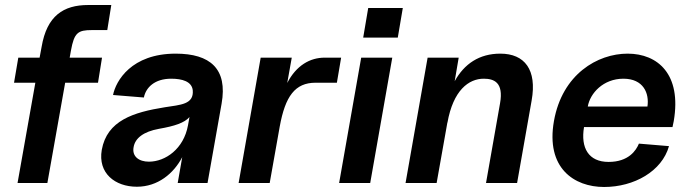

<svg xmlns="http://www.w3.org/2000/svg" viewBox="-20 -730 2773 766"><path d="M146 -543 138 -500H53L36 -400H121L50 0H169L240 -400H371L387 -500H258L263 -528C276 -600 291 -610 347 -610H408L424 -710H332C233 -710 167 -667 146 -543Z M526 15C610 15 673 -38 707 -103L689 0H808L864 -316C889 -456 818 -516 681 -516C504 -516 442 -407 431 -351L554 -341C562 -381 597 -416 663 -416C707 -416 745 -405 749 -370C754 -313 700 -312 637 -302C512 -282 407 -249 386 -132C370 -39 439 15 526 15ZM513 -143C519 -179 553 -205 614 -216C677 -227 716 -240 736 -263L730 -230C713 -136 640 -85 574 -85C534 -85 506 -106 513 -143Z M932 0H1056L1096 -225C1118 -346 1157 -400 1239 -400H1324L1341 -500H1275C1217 -500 1162 -469 1126 -399L1144 -500H1020Z M1333 0H1457L1545 -500H1421ZM1429 -580H1567L1587 -698H1449Z M1975 -318 1919 0H2043L2101 -329C2123 -452 2073 -516 1976 -516C1892 -516 1832 -475 1794 -406L1810 -500H1686L1598 0H1722L1765 -242V-240C1788 -370 1850 -416 1910 -416C1950 -416 1990 -402 1975 -318Z M2390 16C2510 16 2621 -47 2649 -147L2529 -157C2518 -130 2488 -84 2408 -84C2328 -84 2296 -140 2310 -223H2663L2668 -247C2700 -434 2604 -516 2484 -516C2364 -516 2223 -434 2190 -247C2157 -60 2270 16 2390 16ZM2325 -305C2334 -358 2387 -416 2467 -416C2547 -416 2571 -358 2563 -305Z"/></svg>

Font: Uncut Sans Semibold
Style: Italic
Weight: 600
Italic angle: -10°
Designer: Kasper Nordkvist
Foundry: Uncut Type
Version: Version 1.111;FEAKit 1.0